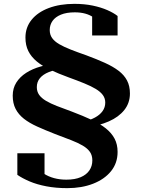

<svg xmlns="http://www.w3.org/2000/svg" viewBox="-20 -740 739 996"><path d="M289 -410 305 -383Q263 -378 233 -366Q203 -354 187 -334.5Q171 -315 171 -288Q171 -265 183 -248Q195 -231 218.5 -217Q242 -203 275.5 -190Q309 -177 353 -161Q411 -139 455 -118.5Q499 -98 529 -74Q559 -50 574.5 -20.5Q590 9 590 48Q590 106 556 148Q522 190 463 213Q404 236 329 236Q270 236 220.5 226.5Q171 217 133.5 201Q96 185 70 167V55H211V183Q199 178 189.5 170Q180 162 174 153Q168 144 166.5 136.5Q165 129 169 124Q185 146 208 161Q231 176 260.5 184Q290 192 324 192Q369 192 399 179Q429 166 444 143.5Q459 121 459 92Q459 66 446.5 48Q434 30 409.5 15.5Q385 1 349 -13Q313 -27 265 -45Q214 -65 173 -83.5Q132 -102 104 -124Q76 -146 61 -175Q46 -204 46 -244Q46 -282 64.5 -311.5Q83 -341 115.5 -362Q148 -383 192.5 -395.5Q237 -408 289 -410ZM424 -78 413 -108Q448 -117 473 -130.5Q498 -144 512 -163.5Q526 -183 526 -208Q526 -230 513.5 -247Q501 -264 477 -278.5Q453 -293 417.5 -307.5Q382 -322 335 -339Q283 -358 241.5 -377.5Q200 -397 171 -421Q142 -445 127 -475Q112 -505 112 -545Q112 -598 144 -637.5Q176 -677 233.5 -698.5Q291 -720 366 -720Q418 -720 461 -711Q504 -702 537 -687.5Q570 -673 590 -657V-556H458V-663Q468 -662 477 -658.5Q486 -655 492 -649Q498 -643 499.5 -634.5Q501 -626 497 -617Q485 -635 466.5 -648.5Q448 -662 423.5 -669Q399 -676 368 -676Q325 -676 296 -664Q267 -652 252.5 -631.5Q238 -611 238 -584Q238 -560 250.5 -542.5Q263 -525 287 -511Q311 -497 346.5 -483Q382 -469 428 -453Q482 -433 524 -414Q566 -395 595 -373Q624 -351 639 -322.5Q654 -294 654 -255Q654 -206 625 -169.5Q596 -133 545 -110.5Q494 -88 424 -78Z"/></svg>

Font: Roboto Serif 120pt Expanded SemiBold
Style: Regular
Weight: 600
Width: 7
Designer: Greg Gazdowicz
Foundry: Commercial Type
Version: Version 1.008